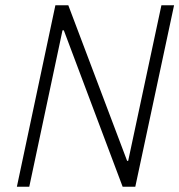

<svg xmlns="http://www.w3.org/2000/svg" viewBox="-20 -708 680 728"><path d="M44 0 190 -688H239L462 -98H466L592 -688H640L493 0H445L222 -593H217L91 0Z"/></svg>

Font: Saira Semi Condensed ExtraLight
Style: Italic
Weight: 200
Width: 4
Italic angle: -12°
Designer: Hector Gatti with collaboration of the Omnibus-Type team
Foundry: Omnibus-Type
Version: Version 1.001; ttfautohint (v1.8)